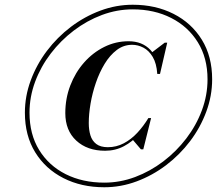

<svg xmlns="http://www.w3.org/2000/svg" viewBox="-20 -780 915 810"><path d="M420 10Q323.5 10 247.8 -28.5Q172 -67 128.5 -137.5Q85 -208 85 -304.5Q85 -374.5 109.8 -441.2Q134.5 -508 178 -565.5Q221.5 -623 279.2 -666.8Q337 -710.5 403.5 -735.2Q470 -760 540 -760Q636.5 -760 712.2 -721.5Q788 -683 831.5 -612.5Q875 -542 875 -445.5Q875 -375.5 850.2 -308.8Q825.5 -242 782 -184.5Q738.5 -127 680.8 -83.2Q623 -39.5 556.5 -14.8Q490 10 420 10ZM574.5 -150 539.5 -191Q552 -202.5 565 -216.2Q578 -230 590 -248.5L606 -282H617.5L584.5 -150ZM423.5 -144Q348 -144 301.8 -186.8Q255.5 -229.5 255.5 -303Q255.5 -364.5 276.5 -419.2Q297.5 -474 334.5 -516Q371.5 -558 419.8 -582Q468 -606 522.5 -606Q580 -606 614.8 -569.2Q649.5 -532.5 650 -468H643.5Q640.5 -513 624.2 -540Q608 -567 585 -579Q562 -591 537.5 -591Q501.5 -591 472.5 -569Q443.5 -547 421.5 -510.8Q399.5 -474.5 384.5 -430.8Q369.5 -387 362 -342.8Q354.5 -298.5 354.5 -261Q354.5 -232 361.5 -209Q368.5 -186 386.2 -172.5Q404 -159 435 -159Q471 -159 502.2 -175.5Q533.5 -192 559.5 -220Q585.5 -248 606 -282H612.5Q594.5 -245.5 566.8 -214Q539 -182.5 502.8 -163.2Q466.5 -144 423.5 -144ZM420 -9.5Q486.5 -9.5 550 -33.2Q613.5 -57 668.8 -99Q724 -141 766 -196Q808 -251 831.8 -314.8Q855.5 -378.5 855.5 -445.5Q855.5 -535.5 814.5 -601.8Q773.5 -668 702.2 -704.2Q631 -740.5 540 -740.5Q473.5 -740.5 410 -716.8Q346.5 -693 291.2 -651Q236 -609 194 -554Q152 -499 128.2 -435.2Q104.5 -371.5 104.5 -304.5Q104.5 -213.5 145.2 -147.2Q186 -81 257.2 -45.2Q328.5 -9.5 420 -9.5ZM643.5 -468 642.5 -500.5Q638.5 -517.5 633 -530.8Q627.5 -544 618.5 -557L675 -600H685.5L655 -468Z"/></svg>

Font: Bodoni Moda 11pt
Style: Bold Italic
Weight: 700
Italic angle: -13°
Designer: Owen Earl
Foundry: indestructible type
Version: Version 2.004